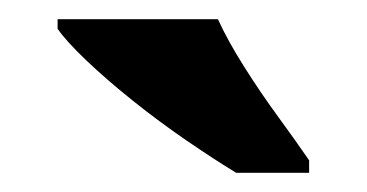

<svg xmlns="http://www.w3.org/2000/svg" viewBox="-20 -786 382 200"><path d="M226 -606Q203 -620 174.5 -639.5Q146 -659 118.5 -681Q91 -703 70 -723Q49 -743 40 -756V-766H207Q217 -744 234 -717Q251 -690 270 -664Q289 -638 302 -619V-606Z"/></svg>

Font: Noto Serif Ethiopic SemiCondensed ExtraBold
Style: Regular
Weight: 800
Width: 4
Designer: Monotype Design Team
Foundry: Monotype Imaging Inc.
Version: Version 2.102; ttfautohint (v1.8.4.7-5d5b)